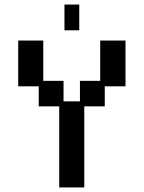

<svg xmlns="http://www.w3.org/2000/svg" viewBox="-20 -811 632 843"><path d="M240 12V-344H150V-432H60V-633H170V-456H259V-366H331V-456H420V-633H531V-432H440V-344H350V12ZM263 -678V-791H328V-678Z"/></svg>

Font: Pixelify Sans Medium
Style: Regular
Weight: 500
Designer: Stefie Justprince
Foundry: Typecalism Foundryline
Version: Version 1.000;February 13, 2025;FontCreator 15.0.0.3015 64-b